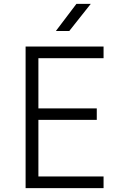

<svg xmlns="http://www.w3.org/2000/svg" viewBox="-20 -970 640 990"><path d="M268 -810H337L448 -950H374ZM112 0H514V-60H178V-352H479V-411H178V-670H514V-730H112Z"/></svg>

Font: JetBrains Mono ExtraLight
Style: Regular
Weight: 240
Monospace: yes
Designer: Philipp Nurullin, Konstantin Bulenkov
Foundry: JetBrains
Version: Version 2.305